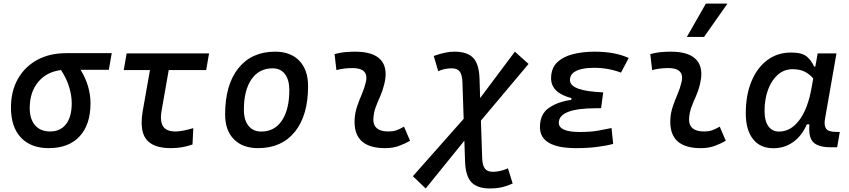

<svg xmlns="http://www.w3.org/2000/svg" viewBox="-20 -815 4728 1069"><path d="M251.5 9.8Q151.4 9.8 96.2 -49.3Q41 -108.4 41 -215.8Q41 -307.1 79.3 -375.2Q117.7 -443.4 186.8 -481.2Q255.9 -519 348.1 -519H602.1L585.9 -426.3H428.7Q456.5 -381.3 470.2 -334.2Q483.9 -287.1 483.9 -240.2Q483.9 -121.1 423.1 -55.7Q362.3 9.8 251.5 9.8ZM319.8 -424.8Q240.2 -415.5 192.9 -358.9Q145.5 -302.2 145.5 -213.9Q145.5 -151.9 175.3 -117.4Q205.1 -83 258.8 -83Q316.4 -83 347.9 -124Q379.4 -165 379.4 -240.2Q379.4 -282.2 365.2 -329.8Q351.1 -377.4 319.8 -424.8Z M931.2 9.8Q832 9.8 793.9 -40Q768.6 -73.7 768.6 -132.3Q768.6 -160.6 774.4 -195.3L814.9 -424.8H668.9L685.1 -517.6H1144L1127.9 -424.8H919.4L879.9 -200.2Q876 -178.2 876 -160.6Q876 -129.4 888.2 -111.3Q906.7 -83 957 -83Q994.1 -83 1056.2 -101.6L1051.8 -10.7Q997.1 9.8 931.2 9.8Z M1417 9.8Q1330.6 9.8 1282 -39.8Q1233.4 -89.4 1233.4 -177.7Q1233.4 -342.8 1307.1 -435.1Q1380.9 -527.3 1511.7 -527.3Q1598.1 -527.3 1646.7 -476.6Q1695.3 -425.8 1695.3 -335Q1695.3 -172.4 1621.8 -81.3Q1548.3 9.8 1417 9.8ZM1435.1 -82.5Q1508.3 -82.5 1549.6 -143.8Q1590.8 -205.1 1590.8 -314Q1590.8 -370.6 1566.4 -402.6Q1542 -434.6 1497.6 -434.6Q1422.4 -434.6 1380.1 -373.5Q1337.9 -312.5 1337.9 -203.6Q1337.9 -146.5 1363.5 -114.5Q1389.2 -82.5 1435.1 -82.5Z M2229.5 -109.9 2263.2 -31.2Q2233.4 -14.2 2200.2 -2.2Q2167 9.8 2124 9.8Q1954.1 9.8 1954.1 -136.2Q1954.1 -144.5 1954.6 -153.3Q1957 -189.9 1969 -224.6Q1981 -259.3 1995.1 -292Q2008.8 -324.7 2016.1 -355Q2020 -369.6 2020 -381.8Q2020 -436 1942.4 -436Q1896 -436 1853 -424.8L1842.8 -513.7Q1871.6 -522 1900.4 -524.7Q1929.2 -527.3 1958 -527.3Q2059.1 -527.3 2100.1 -481.4Q2127 -451.2 2127 -402.8Q2127 -376.5 2119.1 -345.2Q2110.8 -310.5 2097.7 -280.8Q2084 -250.5 2072.8 -221.2Q2061.5 -191.9 2059.1 -157.7Q2058.6 -153.3 2058.6 -149.4Q2058.6 -83 2143.1 -83Q2167.5 -83 2185.8 -89.1Q2204.1 -95.2 2229.5 -109.9Z M2350.1 234.4 2278.8 166 2561.5 -153.3 2554.7 -357.4Q2553.2 -398.9 2539.6 -416.7Q2525.9 -434.6 2495.6 -434.6Q2454.1 -434.6 2419.9 -418.5L2395 -503.4Q2431.2 -516.1 2457.8 -521.7Q2484.4 -527.3 2509.8 -527.3Q2582.5 -527.3 2615 -492.4Q2647.5 -457.5 2649.9 -376.5L2653.3 -269L2846.7 -527.3L2922.9 -459L2657.7 -143.6L2664.6 64.5Q2666 106 2679.9 123.8Q2693.8 141.6 2723.6 141.6Q2765.1 141.6 2808.1 122.1L2834.5 207Q2800.3 221.7 2771.2 228Q2742.2 234.4 2709.5 234.4Q2637.2 234.4 2604.5 199.5Q2571.8 164.6 2569.3 83.5L2565.4 -31.7Z M3188 9.8Q2986.3 9.8 2986.3 -107.4Q2986.3 -179.2 3035.6 -213.9Q3085 -248.5 3160.2 -258.8L3162.1 -268.6Q3048.3 -298.3 3048.3 -378.9Q3048.3 -434.6 3081.5 -467Q3114.7 -499.5 3169.9 -513.4Q3225.1 -527.3 3290.5 -527.3Q3403.8 -527.3 3480.5 -492.2L3437.5 -410.6Q3367.2 -437.5 3285.6 -437.5Q3251 -437.5 3220.7 -431.2Q3190.4 -424.8 3171.9 -409.9Q3153.3 -395 3153.3 -368.7Q3153.3 -308.1 3338.4 -300.8L3326.7 -212.4H3301.3Q3091.3 -212.4 3091.3 -131.8Q3091.3 -80.1 3207.5 -80.1Q3268.6 -80.1 3310.3 -87.6Q3352.1 -95.2 3384.8 -102.1L3394 -13.7Q3353 -2.9 3301 3.4Q3249 9.8 3188 9.8Z M3987.3 -109.9 4021 -31.2Q3991.2 -14.2 3958 -2.2Q3924.8 9.8 3881.8 9.8Q3711.9 9.8 3711.9 -136.2Q3711.9 -144.5 3712.4 -153.3Q3714.8 -189.9 3726.8 -224.6Q3738.8 -259.3 3752.9 -292Q3766.6 -324.7 3773.9 -355Q3777.8 -369.6 3777.8 -381.8Q3777.8 -436 3700.2 -436Q3653.8 -436 3610.8 -424.8L3600.6 -513.7Q3629.4 -522 3658.2 -524.7Q3687 -527.3 3715.8 -527.3Q3816.9 -527.3 3857.9 -481.4Q3884.8 -451.2 3884.8 -402.8Q3884.8 -376.5 3877 -345.2Q3868.7 -310.5 3855.5 -280.8Q3841.8 -250.5 3830.6 -221.2Q3819.3 -191.9 3816.9 -157.7Q3816.4 -153.3 3816.4 -149.4Q3816.4 -83 3900.9 -83Q3925.3 -83 3943.6 -89.1Q3961.9 -95.2 3987.3 -109.9ZM3804.2 -609.4 3910.2 -794.9H4030.3L3899.9 -609.4Z M4519.5 -444.3 4532.7 -517.6H4637.2L4573.7 -154.8Q4571.3 -141.6 4571.3 -130.4Q4571.3 -109.9 4580.1 -98.1Q4592.8 -80.6 4635.7 -80.6H4655.8L4641.1 4.9H4606.4Q4534.7 4.9 4507.3 -23.9Q4485.4 -47.4 4485.4 -97.7Q4485.4 -109.4 4486.3 -122.6H4472.2Q4444.8 -59.1 4396.5 -24.4Q4348.1 10.3 4285.6 10.3Q4212.4 10.3 4172.4 -40.8Q4132.3 -91.8 4132.3 -184.1Q4132.3 -285.6 4163.8 -361.8Q4195.3 -438 4252 -480.2Q4308.6 -522.5 4384.3 -522.5Q4444.8 -522.5 4471.2 -500.7Q4497.6 -479 4512.7 -444.3ZM4392.6 -429.7Q4346.2 -429.7 4311 -399.2Q4275.9 -368.7 4256.3 -315.9Q4236.8 -263.2 4236.8 -196.3Q4236.8 -141.6 4258.1 -112.1Q4279.3 -82.5 4317.4 -82.5Q4382.8 -82.5 4430.4 -146.2Q4478 -210 4498.5 -325.7L4507.8 -377.9Q4492.2 -397.5 4464.8 -413.6Q4437.5 -429.7 4392.6 -429.7Z"/></svg>

Font: CaskaydiaCove NFP
Style: Italic
Weight: 400
Italic angle: -10°
Designer: Aaron Bell
Foundry: Saja Typeworks
Version: Version 2111.001; VTT 6.35;Nerd Fonts 3.1.1